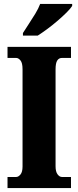

<svg xmlns="http://www.w3.org/2000/svg" viewBox="-20 -951 395 971"><path d="M18 0V-56H62Q73 -56 83.5 -68.5Q94 -81 94 -109V-601Q94 -633 83.5 -645.5Q73 -658 62 -658H18V-714H339V-658H293Q278 -658 269.5 -645Q261 -632 261 -600V-110Q261 -83 271 -69.5Q281 -56 293 -56H339V0ZM96 -784Q109 -805 126 -830.5Q143 -856 159 -882.5Q175 -909 183 -931H345V-921Q337 -908 317.5 -888.5Q298 -869 272.5 -847Q247 -825 220 -805Q193 -785 171 -771H96Z"/></svg>

Font: Noto Serif Armenian ExtraCondensed Black
Style: Regular
Weight: 900
Width: 2
Designer: Monotype Design Team
Foundry: Monotype Imaging Inc.
Version: Version 2.008; ttfautohint (v1.8.4.7-5d5b)